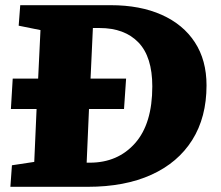

<svg xmlns="http://www.w3.org/2000/svg" viewBox="-20 -720 851 740"><path d="M407 -700Q520 -700 603 -663Q686 -626 731 -557Q776 -488 776 -391Q776 -268 721 -180.5Q666 -93 563.5 -46.5Q461 0 318 0H20L26 -83L112 -96L121 -300H22L29 -417H127L136 -604L52 -621L58 -700ZM326 -93Q434 -93 500.5 -168Q567 -243 567 -387Q567 -501 513.5 -556.5Q460 -612 364 -612H338L329 -417H466L458 -300H323L314 -93Z"/></svg>

Font: Literata 12pt ExtraBold
Style: Italic
Weight: 800
Italic angle: -2°
Designer: Latin by Veronika Burian and Jose Scaglione. Greek by Irene Vlachou. Cyrillic by Vera Evstafieva
Foundry: TypeTogether
Version: Version 3.002